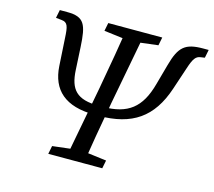

<svg xmlns="http://www.w3.org/2000/svg" viewBox="-97 -789 1011 907"><g transform="rotate(15 408.0 -335.0)"><path d="M211 0H475L483 -40L364 -55H346L219 -40L211 0ZM296 0H384C397 -83 413 -178 437 -310L505 -670H417C404 -587 388 -492 364 -360L296 0ZM374 -235 382 -281C274 -281 239 -322 234 -416L228 -527C222 -635 209 -670 125 -670H88L80 -630L108 -627C139 -624 143 -605 146 -547L154 -414C161 -299 230 -235 374 -235ZM394 -235C558 -235 651 -300 701 -449L738 -560C754 -609 765 -624 788 -627L808 -630L816 -670H790C702 -670 673 -646 647 -551L619 -450C586 -329 525 -281 402 -281L394 -235ZM317 -630 438 -615H457L581 -630L589 -670H325L317 -630Z"/></g></svg>

Font: Source Serif Variable
Style: Italic
Weight: 389
Italic angle: -12°
Designer: Frank Grießhammer
Foundry: Adobe Systems Incorporated
Version: Version 3.001;hotconv 1.0.111;makeotfexe 2.5.65597